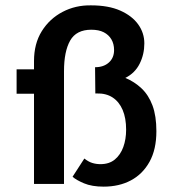

<svg xmlns="http://www.w3.org/2000/svg" viewBox="-20 -687 651 717"><path d="M107 -459Q107 -524 136 -570.5Q165 -617 213.5 -642.5Q262 -668 320 -667Q385 -667 429 -647.5Q473 -628 496 -596Q519 -564 519 -525Q519 -484 501.5 -449Q484 -414 448 -396Q482 -382 508.5 -357Q535 -332 549.5 -293Q564 -254 564 -197Q564 -129 538.5 -83Q513 -37 469 -13.5Q425 10 367 10Q323 10 293.5 -2.5Q264 -15 251 -27L295 -95Q310 -83 324.5 -78.5Q339 -74 355 -74Q388 -74 409 -91.5Q430 -109 440.5 -138Q451 -167 451 -203Q451 -246 438 -276.5Q425 -307 400.5 -323Q376 -339 341 -338H336L335 -436Q367 -436 386.5 -453.5Q406 -471 406 -500Q406 -523 396 -540Q386 -557 367.5 -566.5Q349 -576 321 -576Q265 -576 242 -535.5Q219 -495 219 -421V0H107V-337H42V-428H107Z"/></svg>

Font: Josefin Sans Thin SemiBold
Style: Regular
Weight: 600
Version: Version 2.000